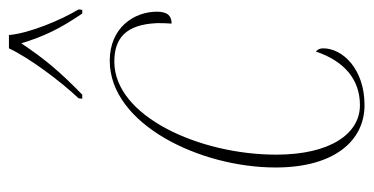

<svg xmlns="http://www.w3.org/2000/svg" viewBox="-218 -588 816 419"><g transform="rotate(-90 189.5 -378.0)"><path d="M185 -614 184 -606H193C244 -656 270 -687 305 -739C320 -690 336 -656 370 -606H378L379 -614C356 -652 327 -721 323 -766H294C273 -721 221 -652 185 -614ZM170 10C249 10 294 -38 294 -80C294 -89 290 -94 287 -96C266 -34 226 0 170 0C108 0 62 -64 62 -183C62 -349 145 -536 265 -536C316 -536 346 -511 349 -443C349 -433 349 -422 348 -411C364 -411 374 -419 374 -443C374 -493 339 -546 267 -546C129 -546 34 -350 34 -184C34 -55 93 10 170 10Z"/></g></svg>

Font: Noto Serif Display Condensed Thin
Style: Italic
Weight: 100
Width: 3
Italic angle: -12°
Designer: Monotype Design Team
Foundry: Monotype Imaging Inc.
Version: Version 2.009